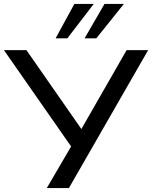

<svg xmlns="http://www.w3.org/2000/svg" viewBox="-25 -961 777 981"><path d="M214 0 349 -231 350 -196 -5 -705H110L399 -290H384L622 -705H732L327 0ZM259 -765 355 -941H454L319 -765ZM407 -765 509 -941H608L467 -765Z"/></svg>

Font: Nunito Sans 10pt SemiExpanded Medium
Style: Regular
Weight: 500
Width: 6
Designer: Vernon Adams
Foundry: Vernon Adams
Version: Version 3.101;gftools[0.9.27]